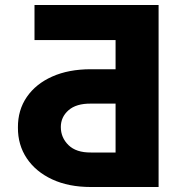

<svg xmlns="http://www.w3.org/2000/svg" viewBox="-20 -749 705 769"><path d="M615.2 0H343.8Q254.9 0 189.2 -30.5Q123.5 -61 87.4 -114.7Q51.3 -168.5 51.8 -238.3Q51.3 -308.1 87.4 -360.6Q123.5 -413.1 189.2 -442.4Q254.9 -471.7 343.8 -471.7H442.9V-588.4H118.2V-729H615.2ZM442.9 -138.2V-334H343.8Q285.2 -334.5 254.4 -307.4Q223.6 -280.3 223.6 -240.2Q223.6 -197.8 254.4 -167.7Q285.2 -137.7 343.8 -138.2Z"/></svg>

Font: Inter Display Extra Bold
Style: Regular
Weight: 800
Designer: Rasmus Andersson
Foundry: rsms
Version: Version 4.000;git-4fc901f